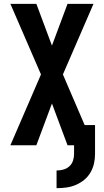

<svg xmlns="http://www.w3.org/2000/svg" viewBox="-20 -755 540 998"><path d="M274 223V131H276Q294 131 311 126Q328 121 341 109Q354 97 359.5 80Q365 63 365 45V0H331L250 -217L169 0H34L193 -368L34 -735H169L250 -518L331 -735H466L307 -368L420 -105H474V45Q474 71 468.5 95.5Q463 120 450 142Q437 164 417.5 180Q398 196 374.5 206Q351 216 326 219.5Q301 223 276 223Z"/></svg>

Font: Iosevka SS18 Extrabold
Style: Regular
Weight: 800
Monospace: yes
Designer: Belleve Invis
Foundry: Belleve Invis
Version: Version 25.1.1; ttfautohint (v1.8.4)